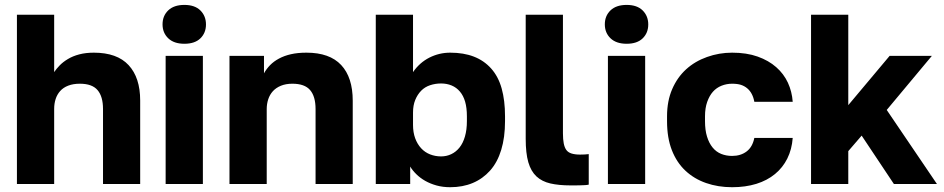

<svg xmlns="http://www.w3.org/2000/svg" viewBox="-20 -761 3904 794"><path d="M50 0H204V-310.3Q204 -332.8 210.1 -351.5Q216.1 -370.3 228.9 -384.6Q241.7 -399 262.3 -406.9Q282.8 -414.8 310.3 -414.8Q361 -414.8 383.5 -388.3Q406 -361.8 406 -310.3V0H559.7V-345.5Q559.7 -440 511.9 -491.6Q464.2 -543.2 368.1 -543.2Q334.5 -543.2 307.7 -536.1Q280.9 -529.1 260.4 -516.6Q239.8 -504.2 226.2 -489.9Q212.5 -475.7 204 -462.8V-700H50Z M665 0H819V-530H665ZM742.5 -580Q785.7 -580 808.8 -602.5Q831.8 -624.9 831.8 -659.9Q831.8 -694.8 808.7 -717.8Q785.6 -740.7 742.5 -740.7Q699.3 -740.7 675.7 -718.1Q652.2 -695.5 652.2 -660.3Q652.2 -625.2 675.8 -602.6Q699.4 -580 742.5 -580Z M929 0H1083V-310Q1083 -331.4 1089.3 -350.6Q1095.7 -369.8 1108.5 -383.9Q1121.3 -398 1141.6 -406.4Q1162 -414.8 1189.3 -414.8Q1240 -414.8 1262.5 -388.4Q1285 -362 1285 -310V0H1438.7V-344.5Q1438.7 -441 1390.9 -492.1Q1343.2 -543.2 1247.3 -543.2Q1211 -543.2 1183.2 -536.8Q1155.5 -530.5 1133.8 -518.8Q1112.1 -507.2 1096.8 -491.5Q1081.6 -475.8 1071.7 -457.8V-530H929Z M1841.7 13.2Q1893.5 13.2 1935.1 -4.3Q1976.7 -21.8 2006.9 -55.8Q2037.2 -89.8 2052.8 -141.3Q2068.5 -192.8 2068.5 -260V-280Q2068.5 -345.5 2054.6 -395.1Q2040.7 -444.7 2011.1 -477.7Q1981.5 -510.7 1939.5 -526.9Q1897.5 -543.2 1841.7 -543.2Q1796.3 -543.2 1755.8 -522.8Q1715.3 -502.3 1688 -462.8V-700H1534V0H1676.3V-72.2Q1685.8 -56.2 1701.7 -40.6Q1717.5 -25 1738.4 -13.1Q1759.3 -1.2 1785.3 6Q1811.2 13.2 1841.7 13.2ZM1804 -114.2Q1780.2 -114.2 1758.8 -122.5Q1737.3 -130.8 1721.5 -148Q1705.7 -165.2 1696.8 -189.5Q1688 -213.8 1688 -244.5V-295.5Q1688 -325.3 1697.2 -347.7Q1706.3 -370 1721.6 -385.7Q1736.8 -401.3 1758.6 -408.6Q1780.3 -415.8 1804 -415.8Q1827.7 -415.8 1847.7 -407.5Q1867.7 -399.2 1881.9 -382.3Q1896.2 -365.5 1903.5 -340.4Q1910.8 -315.3 1910.8 -280V-260Q1910.8 -224 1902.7 -196.4Q1894.7 -168.8 1880.2 -150.8Q1865.8 -132.8 1846.2 -123.5Q1826.7 -114.2 1804 -114.2Z M2339 5.7Q2350 5.7 2360.6 5.7Q2371.1 5.7 2380.7 5.3Q2390.3 5 2399 4.6Q2407.7 4.2 2414.7 2.5V-123.7Q2406.5 -122.7 2398.4 -122.2Q2390.2 -121.7 2379 -121.7Q2357.7 -121.7 2343.3 -126.3Q2329 -130.9 2321.8 -141.1Q2314.6 -151.2 2311.3 -168Q2308 -184.7 2308 -209.7V-700H2154V-187Q2154 -127.5 2164.8 -90.1Q2175.7 -52.7 2198.4 -31.5Q2221.1 -10.4 2256.2 -2.3Q2291.3 5.7 2339 5.7Z M2494 0H2648V-530H2494ZM2571.5 -580Q2614.7 -580 2637.8 -602.5Q2660.8 -624.9 2660.8 -659.9Q2660.8 -694.8 2637.7 -717.8Q2614.6 -740.7 2571.5 -740.7Q2528.3 -740.7 2504.7 -718.1Q2481.2 -695.5 2481.2 -660.3Q2481.2 -625.2 2504.8 -602.6Q2528.4 -580 2571.5 -580Z M3007.5 13.2Q3062.8 13.2 3107.8 -0.7Q3152.7 -14.7 3184.9 -41.3Q3217.2 -67.8 3235.9 -105.5Q3254.7 -143.2 3258.2 -190.7H3099.5Q3092 -153.2 3067.6 -134.7Q3043.2 -116.2 3007.5 -116.2Q2983.3 -116.2 2962.5 -124.5Q2941.7 -132.8 2926.8 -151.1Q2912 -169.3 2903.8 -196.2Q2895.5 -223 2895.5 -260V-280Q2895.5 -314 2904.6 -339.7Q2913.7 -365.3 2928.3 -381.7Q2943 -398.2 2963.8 -406.5Q2984.7 -414.8 3007.5 -414.8Q3029.3 -414.8 3044.1 -410.1Q3058.8 -405.3 3070.2 -395.7Q3081.7 -386 3089 -371.9Q3096.3 -357.8 3099.5 -340H3258.2Q3255.2 -382.3 3238.3 -419Q3221.3 -455.7 3190 -483.2Q3158.7 -510.8 3113.3 -527Q3067.8 -543.2 3007.5 -543.2Q2953.7 -543.2 2903.7 -525.3Q2853.7 -507.5 2817.2 -474.2Q2780.8 -441 2759.7 -392.2Q2738.5 -343.3 2738.5 -280V-260Q2738.5 -191 2758.4 -140Q2778.3 -89 2814.4 -55.2Q2850.5 -21.3 2899.9 -4.1Q2949.3 13.2 3007.5 13.2Z M3334 0H3488V-136L3543.3 -200.2L3676.7 0H3854.7L3647 -306.3L3833.7 -530H3659L3488 -326.2V-700H3334Z"/></svg>

Font: Golos Text VF
Style: Regular
Weight: 400
Designer: A.Korolkova, Vitaly Kuzmin
Foundry: ParaType Ltd
Version: Version 2.005